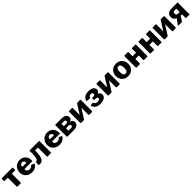

<svg xmlns="http://www.w3.org/2000/svg" viewBox="926 -3261 5991 5991"><g transform="rotate(-45 3921.5 -265.0)"><path d="M485 -409H363Q350 -409 350 -397V-17Q350 0 331 0H190Q173 0 173 -20V-392Q173 -409 159 -409H37Q15 -409 15 -429V-513Q15 -530 35 -530L487 -531Q507 -531 507 -514V-429Q507 -409 485 -409Z M731 -216Q731 -182 746.5 -158Q762 -134 788.5 -121.5Q815 -109 848 -109Q878 -109 906 -122.5Q934 -136 966 -170Q970 -174 973 -174.5Q976 -175 985 -172L1067 -138Q1083 -131 1071 -116Q1036 -67 1000.5 -39.5Q965 -12 922 -1Q879 10 824 10Q746 10 683 -24Q620 -58 584 -118Q548 -178 548 -257Q548 -342 585.5 -406Q623 -470 685.5 -505Q748 -540 821 -540Q899 -540 958.5 -506.5Q1018 -473 1052.5 -410Q1087 -347 1087 -257Q1087 -245 1084.5 -239Q1082 -233 1070 -232H745Q739 -232 735 -228Q731 -224 731 -216ZM897 -326Q907 -326 910.5 -328.5Q914 -331 914 -340Q914 -359 905 -380.5Q896 -402 877 -418Q858 -434 829 -434Q802 -434 780 -421.5Q758 -409 746 -385Q734 -361 734 -327Z M1147 -2Q1130 -4 1130 -20L1139 -125Q1141 -143 1156 -142Q1178 -140 1195 -153Q1212 -166 1224 -197Q1236 -228 1241.5 -279Q1247 -330 1247 -405V-530H1681V0H1503V-409H1376V-369Q1376 -267 1362 -192.5Q1348 -118 1320 -72Q1292 -26 1248.5 -8Q1205 10 1147 -2Z M1946 -216Q1946 -182 1961.5 -158Q1977 -134 2003.5 -121.5Q2030 -109 2063 -109Q2093 -109 2121 -122.5Q2149 -136 2181 -170Q2185 -174 2188 -174.5Q2191 -175 2200 -172L2282 -138Q2298 -131 2286 -116Q2251 -67 2215.5 -39.5Q2180 -12 2137 -1Q2094 10 2039 10Q1961 10 1898 -24Q1835 -58 1799 -118Q1763 -178 1763 -257Q1763 -342 1800.5 -406Q1838 -470 1900.5 -505Q1963 -540 2036 -540Q2114 -540 2173.5 -506.5Q2233 -473 2267.5 -410Q2302 -347 2302 -257Q2302 -245 2299.5 -239Q2297 -233 2285 -232H1960Q1954 -232 1950 -228Q1946 -224 1946 -216ZM2112 -326Q2122 -326 2125.5 -328.5Q2129 -331 2129 -340Q2129 -359 2120 -380.5Q2111 -402 2092 -418Q2073 -434 2044 -434Q2017 -434 1995 -421.5Q1973 -409 1961 -385Q1949 -361 1949 -327Z M2381 0V-530H2656Q2761 -530 2815.5 -491.5Q2870 -453 2870 -384Q2870 -349 2853.5 -322Q2837 -295 2791 -279Q2787 -278 2787 -274Q2787 -270 2791 -268Q2840 -253 2862.5 -221.5Q2885 -190 2885 -151Q2885 -78 2829.5 -39Q2774 0 2670 0ZM2658 -108Q2700 -108 2714.5 -121Q2729 -134 2729 -162Q2729 -189 2713.5 -202Q2698 -215 2658 -215H2547V-108ZM2647 -308Q2674 -308 2689.5 -313.5Q2705 -319 2711.5 -331Q2718 -343 2718 -362Q2718 -388 2703.5 -401Q2689 -414 2650 -414H2547V-308Z M3142 -511V-27Q3142 -12 3135 -6Q3128 0 3112 0H3005Q2991 0 2986 -5.5Q2981 -11 2981 -23V-509Q2981 -530 2999 -530H3125Q3142 -530 3142 -511ZM3501 -511V-27Q3501 -12 3494 -6Q3487 0 3471 0H3364Q3350 0 3345 -5.5Q3340 -11 3340 -23V-509Q3340 -530 3358 -530H3484Q3501 -530 3501 -511ZM3343 -522 3427 -463 3136 -7 3053 -67Z M3848 7Q3769 7 3719 -14.5Q3669 -36 3640 -71.5Q3611 -107 3596 -148Q3589 -170 3609 -173L3686 -189Q3705 -193 3710 -178Q3728 -138 3756 -119.5Q3784 -101 3832 -101Q3883 -101 3906.5 -117.5Q3930 -134 3930 -164Q3930 -188 3915.5 -201.5Q3901 -215 3869 -215H3787V-309H3861Q3891 -309 3906 -324Q3921 -339 3921 -368Q3921 -395 3902.5 -410.5Q3884 -426 3849 -426Q3814 -426 3791 -411Q3768 -396 3756 -360Q3752 -343 3742 -346L3614 -357Q3606 -358 3603 -363.5Q3600 -369 3604 -384Q3624 -455 3687 -497Q3750 -539 3856 -539Q3969 -539 4028.5 -497.5Q4088 -456 4087 -391Q4086 -355 4070 -327.5Q4054 -300 4019 -289Q4011 -287 4010 -281.5Q4009 -276 4018 -273Q4057 -256 4078.5 -226.5Q4100 -197 4100 -151Q4100 -102 4067.5 -66.5Q4035 -31 3978 -12Q3921 7 3848 7Z M4357 -511V-27Q4357 -12 4350 -6Q4343 0 4327 0H4220Q4206 0 4201 -5.5Q4196 -11 4196 -23V-509Q4196 -530 4214 -530H4340Q4357 -530 4357 -511ZM4716 -511V-27Q4716 -12 4709 -6Q4702 0 4686 0H4579Q4565 0 4560 -5.5Q4555 -11 4555 -23V-509Q4555 -530 4573 -530H4699Q4716 -530 4716 -511ZM4558 -522 4642 -463 4351 -7 4268 -67Z M5071 10Q4990 10 4928.5 -25Q4867 -60 4832.5 -121.5Q4798 -183 4798 -262Q4798 -346 4834 -408.5Q4870 -471 4932 -505.5Q4994 -540 5072 -540Q5154 -540 5215.5 -504Q5277 -468 5311.5 -405.5Q5346 -343 5346 -262Q5346 -183 5311 -121.5Q5276 -60 5214.5 -25Q5153 10 5071 10ZM5072 -106Q5104 -106 5125 -123Q5146 -140 5156 -176Q5166 -212 5166 -266Q5166 -321 5155.5 -357Q5145 -393 5124.5 -410.5Q5104 -428 5072 -428Q5041 -428 5019.5 -410.5Q4998 -393 4988 -357Q4978 -321 4978 -266Q4978 -211 4988 -175.5Q4998 -140 5019.5 -123Q5041 -106 5072 -106Z M5606 -511V-27Q5606 -12 5599 -6Q5592 0 5576 0H5452Q5438 0 5433 -5.5Q5428 -11 5428 -23V-509Q5428 -530 5446 -530H5589Q5606 -530 5606 -511ZM5938 -511V-27Q5938 -12 5931 -6Q5924 0 5908 0H5784Q5770 0 5765 -5.5Q5760 -11 5760 -23V-509Q5760 -530 5777 -530H5921Q5938 -530 5938 -511ZM5474 -214Q5452 -214 5452 -234V-318Q5452 -336 5472 -336L5847 -337Q5867 -337 5867 -319V-234Q5867 -214 5845 -214Z M6228 -511V-27Q6228 -12 6221 -6Q6214 0 6198 0H6074Q6060 0 6055 -5.5Q6050 -11 6050 -23V-509Q6050 -530 6068 -530H6211Q6228 -530 6228 -511ZM6560 -511V-27Q6560 -12 6553 -6Q6546 0 6530 0H6406Q6392 0 6387 -5.5Q6382 -11 6382 -23V-509Q6382 -530 6399 -530H6543Q6560 -530 6560 -511ZM6096 -214Q6074 -214 6074 -234V-318Q6074 -336 6094 -336L6469 -337Q6489 -337 6489 -319V-234Q6489 -214 6467 -214Z M6833 -511V-27Q6833 -12 6826 -6Q6819 0 6803 0H6696Q6682 0 6677 -5.5Q6672 -11 6672 -23V-509Q6672 -530 6690 -530H6816Q6833 -530 6833 -511ZM7192 -511V-27Q7192 -12 7185 -6Q7178 0 7162 0H7055Q7041 0 7036 -5.5Q7031 -11 7031 -23V-509Q7031 -530 7049 -530H7175Q7192 -530 7192 -511ZM7034 -522 7118 -463 6827 -7 6744 -67Z M7621 0V-168H7555Q7512 -168 7468.5 -179.5Q7425 -191 7388.5 -214.5Q7352 -238 7330.5 -273Q7309 -308 7309 -356Q7309 -438 7367 -484Q7425 -530 7532 -530H7787V0ZM7307 0Q7291 0 7288 -9Q7285 -18 7294 -30L7431 -213L7579 -168Q7559 -168 7549 -151L7464 -16Q7459 -7 7451 -3.5Q7443 0 7436 0ZM7552 -271H7621V-422H7553Q7512 -422 7492.5 -403.5Q7473 -385 7473 -347Q7473 -322 7482.5 -305Q7492 -288 7510 -279.5Q7528 -271 7552 -271Z"/></g></svg>

Font: Libre Franklin ExtraBold
Style: Regular
Weight: 800
Designer: Pablo Impallari, Rodrigo Fuenzalida, Nhung Nguyen
Foundry: Impallari Type
Version: Version 3.000